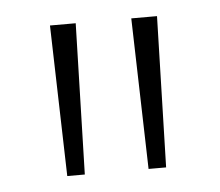

<svg xmlns="http://www.w3.org/2000/svg" viewBox="-32 -749 375 327"><g transform="rotate(-5 155.0 -585.0)"><path d="M108 -714 101 -456H71L64 -714ZM247 -714 240 -456H210L203 -714Z"/></g></svg>

Font: Noto Sans Gujarati ExtraCondensed ExtraLight
Style: Regular
Weight: 200
Width: 2
Designer: Jelle Bosma - Monotype Design Team, Universal Thirst
Foundry: Monotype Imaging Inc.
Version: Version 2.106; ttfautohint (v1.8.4.7-5d5b)